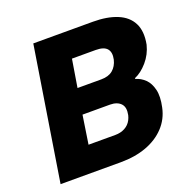

<svg xmlns="http://www.w3.org/2000/svg" viewBox="-125 -830 957 956"><g transform="rotate(-20 353.5 -352.5)"><path d="M37 0 149 -705H465Q540 -705 592.5 -683.5Q645 -662 667.5 -618Q690 -574 677 -506Q665 -458 633 -421Q601 -384 565 -369L566 -365Q594 -357 615.5 -336Q637 -315 646 -278Q655 -241 643 -186Q631 -128 591.5 -86Q552 -44 492 -22Q432 0 356 0ZM235 -137H377Q391 -137 404 -140Q417 -143 428 -149Q439 -155 447.5 -163.5Q456 -172 462 -183.5Q468 -195 471 -208Q475 -228 472.5 -242.5Q470 -257 461 -267Q452 -277 437.5 -282.5Q423 -288 404 -288H258ZM280 -421H406Q445 -421 467.5 -440Q490 -459 498 -492Q506 -529 489.5 -548.5Q473 -568 430 -568H304Z"/></g></svg>

Font: Nunito Sans 7pt SemiCondensed Black
Style: Italic
Weight: 900
Width: 4
Italic angle: -9°
Designer: Vernon Adams
Foundry: Vernon Adams
Version: Version 3.101;gftools[0.9.27]